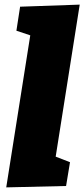

<svg xmlns="http://www.w3.org/2000/svg" viewBox="-20 -805 365 831"><path d="M67 -776 325 -785 221 -127 283 -103 266 0 7 6 111 -652 51 -672Z"/></svg>

Font: Bitter Pro Black
Style: Italic
Weight: 900
Italic angle: -9°
Designer: Sol Matas, and Bitter project Authors
Foundry: Sol Matas
Version: Version 1.010